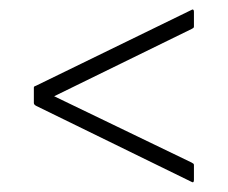

<svg xmlns="http://www.w3.org/2000/svg" viewBox="-20 -500 471 397"><path d="M55 -281Q53 -282 51.5 -283.5Q50 -285 50 -287V-319Q50 -321 51.5 -321.5Q53 -322 55 -323L375 -479Q378 -481 379.5 -480Q381 -479 381 -476V-445Q381 -443 379.5 -442Q378 -441 376 -440L92 -301L376 -164Q379 -162 380 -161.5Q381 -161 381 -158V-128Q381 -121 376 -124Z"/></svg>

Font: Glory Thin ExtraLight
Style: Regular
Weight: 250
Version: Version 1.011